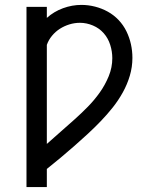

<svg xmlns="http://www.w3.org/2000/svg" viewBox="-20 -548 640 783"><path d="M88 215V-520H171V-475Q200 -501 237 -514.5Q274 -528 312 -528Q340 -528 367.5 -521Q395 -514 419.5 -500.5Q444 -487 463.5 -466.5Q483 -446 495.5 -420.5Q508 -395 514 -367.5Q520 -340 520 -312Q520 -275 509.5 -239.5Q499 -204 481 -171.5Q463 -139 440 -110Q417 -81 391.5 -54.5Q366 -28 339 -3Q312 22 284 46.5Q256 71 228 94.5Q200 118 171 141V215ZM171 39Q199 14 227.5 -11Q256 -36 284 -61Q312 -86 338.5 -113Q365 -140 387 -171Q409 -202 423.5 -237.5Q438 -273 438 -311Q438 -338 429.5 -365Q421 -392 403 -412.5Q385 -433 359 -444Q333 -455 306 -455Q284 -455 263 -448.5Q242 -442 224 -430.5Q206 -419 192 -402Q178 -385 171 -365Z"/></svg>

Font: Bmono
Style: Regular
Weight: 400
Monospace: yes
Designer: Belleve Invis
Foundry: Belleve Invis
Version: Version 11.2.2; ttfautohint (v1.8.2)